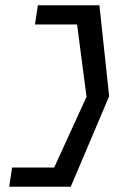

<svg xmlns="http://www.w3.org/2000/svg" viewBox="-20 -640 435 730"><path d="M26 -3 15 70H249L395 -274L358 -620H124L113 -547H273L309 -272L186 -3Z"/></svg>

Font: Charger Sport
Style: NrwObl
Weight: 400
Designer: Jasper
Foundry: Cannot Into Space Fonts
Version: Version 1.1